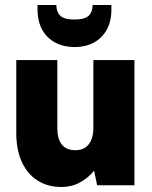

<svg xmlns="http://www.w3.org/2000/svg" viewBox="-20 -740 606 767"><path d="M425 -703Q425 -654 406 -620.5Q387 -587 354 -569.5Q321 -552 278 -552Q235 -552 201.5 -569.5Q168 -587 149 -620.5Q130 -654 130 -703V-720H205Q205 -693 220.5 -677.5Q236 -662 278 -662Q319 -662 334.5 -677.5Q350 -693 350 -720H425ZM517 0H368L356 -58Q332 -29 299 -11Q266 7 226 7Q171 7 130.5 -18.5Q90 -44 67.5 -92.5Q45 -141 45 -209V-500H209V-228Q209 -185 227 -162.5Q245 -140 281 -140Q316 -140 334.5 -163.5Q353 -187 353 -230V-500H517Z"/></svg>

Font: Albert Sans Black
Style: Regular
Weight: 900
Designer: Andreas Rasmussen
Foundry: a.Foundry
Version: Version 1.025